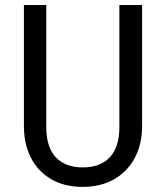

<svg xmlns="http://www.w3.org/2000/svg" viewBox="-20 -726 655 758"><path d="M541 -706.2V-228.7Q541 -157.4 512.3 -103.1Q483.6 -48.7 430.8 -18.5Q377.9 11.8 306.7 11.8Q233.8 11.8 181.8 -18.7Q129.7 -49.2 102.1 -103.3Q74.4 -157.4 74.4 -228.7V-706.2H162.6V-225.6Q162.6 -145.1 200.3 -105.1Q237.9 -65.1 306.7 -65.1Q375.9 -65.1 413.6 -105.1Q451.3 -145.1 451.3 -225.6V-706.2Z"/></svg>

Font: FiraCode Nerd Font Mono
Style: Regular
Weight: 400
Monospace: yes
Designer: Carrois Corporate, Edenspiekermann AG, Nikita Prokopov
Foundry: Carrois Corporate, Edenspiekermann AG, Nikita Prokopov
Version: Version 6.002;Nerd Fonts 3.4.0